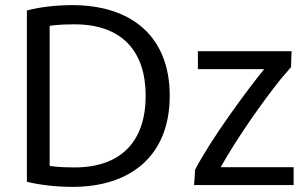

<svg xmlns="http://www.w3.org/2000/svg" viewBox="-20 -721 1205 750"><path d="M1119 -521H753V-451H1012C943 -366 807 -182 742 -58C741 -38 740 -18 738 2H1127V-68H842C906 -182 1006 -324 1075 -410L1117 -459C1117 -480 1118 -500 1119 -521ZM174 -620C182 -621 207 -626 271 -626C456 -626 549 -521 549 -347C549 -171 455 -67 271 -67C207 -67 182 -72 174 -73ZM643 -347C643 -581 491 -701 262 -701C204 -701 136 -694 85 -680V-11C136 2 204 9 263 9C491 9 643 -113 643 -347Z"/></svg>

Font: Repo
Style: Regular
Weight: 400
Designer: Stefan Peev
Foundry: Context Ltd
Version: Version 0.000